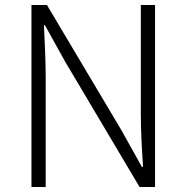

<svg xmlns="http://www.w3.org/2000/svg" viewBox="-20 -749 747 769"><path d="M106 0H163V-437C163 -509 159 -578 156 -648H160L241 -502L539 0H601V-729H544V-297C544 -226 548 -152 553 -81H548L466 -228L168 -729H106Z"/></svg>

Font: Noto Sans KR Light
Style: Regular
Weight: 300
Designer: Ryoko NISHIZUKA 西塚涼子 (kana, bopomofo & ideographs); Paul D. Hunt (Latin, Greek & Cyrillic); Sandoll Communications 산돌커뮤니
Foundry: Adobe
Version: Version 2.004;hotconv 1.0.118;makeotfexe 2.5.65603